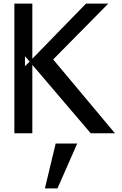

<svg xmlns="http://www.w3.org/2000/svg" viewBox="-20 -742 680 1069"><path d="M119 -373V-429L145 -399ZM620 0 276 -411 583 -722H459L160 -415V-722H60V0H160V-381L485 0ZM290 57 230 307H300L410 57Z"/></svg>

Font: Perun
Style: Regular
Weight: 400
Foundry: Copyright (c) Stefan Peev, Context Ltd, 2016
Version: Version 1.089